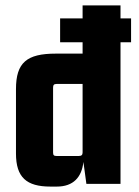

<svg xmlns="http://www.w3.org/2000/svg" viewBox="-20 -679 513 709"><path d="M285 -659V-611H202V-523H285V-481H186C79 -481 39 -448 39 -350V-112C39 -24 78 10 166 10H190C251 10 282 -25 288 -81L299 0H425V-523H464V-611H425V-659ZM285 -116C285 -107 281 -103 271 -103H189C179 -103 176 -106 176 -116V-355C176 -365 179 -369 189 -369H285Z"/></svg>

Font: Gemini
Style: Regular
Weight: 700
Designer: Pushpananda Ekanayake, Sol Matas, Kosala Senevirathne
Foundry: Mooniak
Version: Version 1.000;PS 1.0;hotconv 1.0.86;makeotf.lib2.5.63406